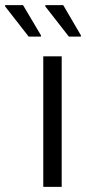

<svg xmlns="http://www.w3.org/2000/svg" viewBox="-93 -730 337 750"><path d="M76 0V-510H148V0ZM223 -587H176L84 -705V-710H154L223 -592ZM67 -587H19L-73 -705V-710H-3L67 -592Z"/></svg>

Font: Saira SemiCondensed
Style: Regular
Weight: 400
Width: 4
Designer: Hector Gatti with collaboration of the Omnibus-Type team
Foundry: Omnibus-Type
Version: Version 1.101